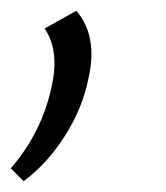

<svg xmlns="http://www.w3.org/2000/svg" viewBox="-20 -142 309 357"><path d="M24 195 0 171Q58 104 76 19Q91 -48 63 -89L122 -122Q163 -74 144 6Q133 60 100.5 111Q68 162 24 195Z"/></svg>

Font: EauTest
Style: Italic
Weight: 400
Italic angle: -12°
Designer: Christian Thalmann (Catharsis Fonts)
Version: Version 0.001;PS 000.001;hotconv 1.0.88;makeotf.lib2.5.64775